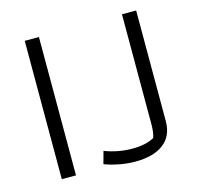

<svg xmlns="http://www.w3.org/2000/svg" viewBox="-94 -715 846 823"><g transform="rotate(-15 329.0 -303.5)"><path d="M273 -16 288 -71Q348 -48 411 -48Q471 -48 508 -69Q516 -92 516 -128V-616H579V-125Q579 -59 534 -25Q489 9 409 9Q374 9 337.5 2Q301 -5 273 -16ZM84 -614H147V0H84Z"/></g></svg>

Font: Athiti
Style: Regular
Weight: 400
Designer: CadsonDemak Team
Foundry: CadsonDemak
Version: Version 1.032